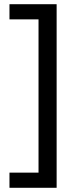

<svg xmlns="http://www.w3.org/2000/svg" viewBox="-20 -734 369 912"><path d="M25 86H163V-642H25V-714H249V158H25Z"/></svg>

Font: Noto Sans Old South Arabian
Style: Regular
Weight: 400
Designer: Monotype Design Team
Foundry: Monotype Imaging Inc.
Version: Version 2.001; ttfautohint (v1.8.4.7-5d5b)